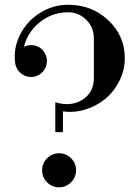

<svg xmlns="http://www.w3.org/2000/svg" viewBox="-20 -780 590 812"><path d="M213.9 -221.2V-347.2H214.8Q280.8 -327.6 328.9 -358.4Q377 -389.2 377 -449.2V-619.1Q377 -664.1 345 -696Q313 -728 268.1 -728Q201.2 -728 149.2 -686.8Q97.2 -645.5 81.1 -582Q101.1 -592.3 125 -587.9Q152.8 -582 167.7 -558.6Q182.6 -535.2 176.8 -507.8Q170.9 -480.5 147.5 -465.3Q124 -450.2 97.2 -456.1Q76.2 -460.4 61.5 -476.6Q46.9 -492.7 43.9 -514.2Q36.1 -576.2 64.9 -633.3Q93.8 -690.4 148.7 -725.1Q203.6 -759.8 268.1 -759.8Q368.7 -759.8 438.2 -694.1Q507.8 -628.4 507.8 -534.2Q507.8 -483.4 485.1 -438Q462.4 -392.6 425.8 -362.3Q389.2 -332 341.6 -317.1Q293.9 -302.2 246.1 -309.1V-221.2ZM158.2 -60.1Q158.2 -89.8 179.2 -110.8Q200.2 -131.8 230 -131.8Q259.3 -131.8 280.5 -110.8Q301.8 -89.8 301.8 -60.1Q301.8 -30.3 280.5 -9Q259.3 12.2 230 12.2Q200.2 12.2 179.2 -8.8Q158.2 -29.8 158.2 -60.1Z"/></svg>

Font: Fin Serif Display
Style: Italic
Weight: 400
Designer: J. Blake Harris
Version: Version 1.006;FEAKit 1.0